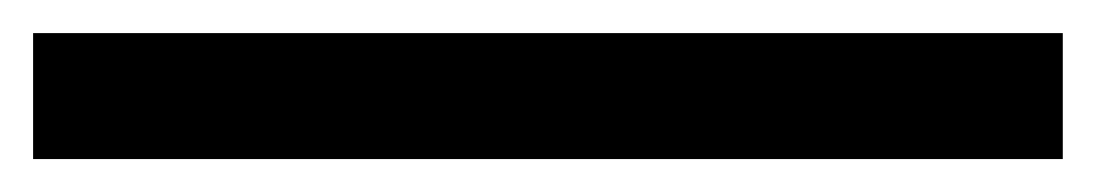

<svg xmlns="http://www.w3.org/2000/svg" viewBox="-21 190 662 116"><path d="M-1 210H621.1V286.1H-1Z"/></svg>

Font: Aldrich
Style: Regular
Weight: 400
Designer: Matthew Desmond
Foundry: Matthew Desmond
Version: Version 1.001 2011